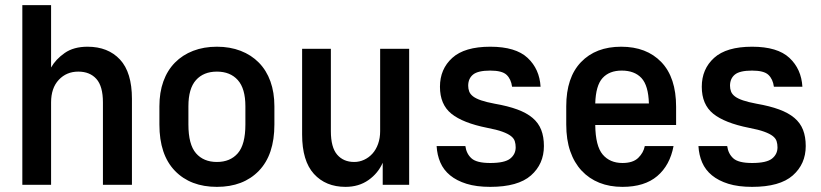

<svg xmlns="http://www.w3.org/2000/svg" viewBox="-20 -720 3200 748"><path d="M67 -700H179V-457Q197 -489 232 -513.5Q267 -538 321 -538Q401 -538 447.5 -488Q494 -438 494 -335V0H381V-321Q381 -384 355.5 -412.5Q330 -441 285 -441Q239 -441 209 -409Q179 -377 179 -321V0H67Z M825 8Q722 8 661.5 -54.5Q601 -117 601 -235V-306Q601 -360 616.5 -403Q632 -446 661.5 -476Q691 -506 732.5 -522Q774 -538 825 -538Q876 -538 917.5 -522Q959 -506 988.5 -476Q1018 -446 1033.5 -403Q1049 -360 1049 -306V-235Q1049 -117 988.5 -54.5Q928 8 825 8ZM825 -89Q877 -89 906.5 -123Q936 -157 936 -235V-306Q936 -375 906.5 -408Q877 -441 825 -441Q773 -441 743.5 -408Q714 -375 714 -306V-235Q714 -157 743.5 -123Q773 -89 825 -89Z M1326 8Q1249 8 1203 -42.5Q1157 -93 1157 -196V-530H1269V-209Q1269 -146 1293.5 -117.5Q1318 -89 1360 -89Q1380 -89 1398.5 -97.5Q1417 -106 1431 -121.5Q1445 -137 1453 -159.5Q1461 -182 1461 -209V-530H1574V0H1471V-86Q1453 -45 1415.5 -18.5Q1378 8 1326 8Z M1890 8Q1836 8 1797.5 -4Q1759 -16 1733.5 -37Q1708 -58 1695.5 -87Q1683 -116 1681 -151H1793Q1797 -121 1817 -103Q1837 -85 1890 -85Q1946 -85 1967.5 -102Q1989 -119 1989 -146Q1989 -159 1985.5 -170Q1982 -181 1970.5 -190Q1959 -199 1937 -207Q1915 -215 1878 -222Q1783 -241 1738.5 -277Q1694 -313 1694 -382Q1694 -451 1742 -494.5Q1790 -538 1890 -538Q1989 -538 2035.5 -494.5Q2082 -451 2086 -382H1975Q1971 -412 1953.5 -428.5Q1936 -445 1890 -445Q1842 -445 1823 -429.5Q1804 -414 1804 -386Q1804 -374 1808 -363.5Q1812 -353 1823 -344.5Q1834 -336 1854.5 -329Q1875 -322 1907 -316Q1959 -307 1995.5 -293.5Q2032 -280 2055 -260.5Q2078 -241 2088.5 -214Q2099 -187 2099 -151Q2099 -81 2048.5 -36.5Q1998 8 1890 8Z M2405 8Q2355 8 2315 -8Q2275 -24 2246 -55Q2217 -86 2201.5 -131Q2186 -176 2186 -235V-306Q2186 -418 2243.5 -478Q2301 -538 2400 -538Q2499 -538 2556.5 -478Q2614 -418 2614 -304V-233H2299Q2300 -151 2328 -118Q2356 -85 2405 -85Q2446 -85 2466.5 -105Q2487 -125 2492 -151H2604Q2590 -76 2540.5 -34Q2491 8 2405 8ZM2402 -445Q2354 -445 2327.5 -416Q2301 -387 2299 -317H2508Q2506 -387 2479 -416Q2452 -445 2402 -445Z M2910 8Q2856 8 2817.5 -4Q2779 -16 2753.5 -37Q2728 -58 2715.5 -87Q2703 -116 2701 -151H2813Q2817 -121 2837 -103Q2857 -85 2910 -85Q2966 -85 2987.5 -102Q3009 -119 3009 -146Q3009 -159 3005.5 -170Q3002 -181 2990.5 -190Q2979 -199 2957 -207Q2935 -215 2898 -222Q2803 -241 2758.5 -277Q2714 -313 2714 -382Q2714 -451 2762 -494.5Q2810 -538 2910 -538Q3009 -538 3055.5 -494.5Q3102 -451 3106 -382H2995Q2991 -412 2973.5 -428.5Q2956 -445 2910 -445Q2862 -445 2843 -429.5Q2824 -414 2824 -386Q2824 -374 2828 -363.5Q2832 -353 2843 -344.5Q2854 -336 2874.5 -329Q2895 -322 2927 -316Q2979 -307 3015.5 -293.5Q3052 -280 3075 -260.5Q3098 -241 3108.5 -214Q3119 -187 3119 -151Q3119 -81 3068.5 -36.5Q3018 8 2910 8Z"/></svg>

Font: Golos UI Medium
Style: Regular
Weight: 500
Designer: A.Korolkova, Vitaly Kuzmin
Foundry: ParaType Ltd
Version: Version 2.000